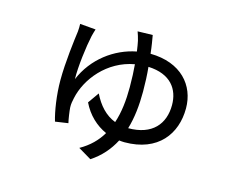

<svg xmlns="http://www.w3.org/2000/svg" viewBox="-97 -756 1194 976"><g transform="rotate(15 500.0 -268.0)"><path d="M595 -124C613 -184 620 -251 620 -323C620 -367 618 -411 614 -452C733 -447 780 -378 780 -295C780 -196 722 -124 595 -124ZM514 -612C519 -599 524 -582 528 -566C531 -552 534 -534 537 -512C423 -490 318 -412 269 -295C267 -358 282 -473 294 -527C297 -539 301 -554 305 -566L222 -573C223 -562 222 -548 221 -533C215 -488 199 -366 199 -271C199 -193 212 -110 227 -60L295 -70C290 -90 284 -132 283 -150C282 -168 286 -186 289 -200C311 -305 403 -422 544 -447C547 -413 549 -373 549 -327C549 -258 542 -193 523 -137C471 -157 433 -199 405 -256L364 -198C393 -138 439 -95 493 -71C468 -28 431 9 381 37L450 78C502 44 540 0 567 -52C576 -51 585 -50 595 -50C772 -50 853 -163 853 -297C853 -418 769 -517 607 -519C603 -558 597 -591 593 -614Z"/></g></svg>

Font: Source Han Sans KR Regular
Style: Regular
Weight: 400
Designer: Ryoko NISHIZUKA (kana & ideographs); Paul D. Hunt (Latin, Greek & Cyrillic); Wenlong ZHANG (bopomofo); Sandoll Communica
Foundry: Adobe Systems Incorporated
Version: Version 1.004;PS 1.004;hotconv 1.0.82;makeotf.lib2.5.63406